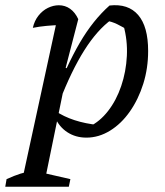

<svg xmlns="http://www.w3.org/2000/svg" viewBox="-66 -515 628 731"><path d="M263 9Q222 9 190.5 -11.5Q159 -32 143 -69L144 -93Q209 -49 309 -39L274 -33Q314 -52 345.5 -92.5Q377 -133 395.5 -187.5Q414 -242 417 -302Q420 -362 404 -419L425 -398Q402 -412 381 -422.5Q360 -433 335 -437L359 -441Q304 -401 255 -323.5Q206 -246 160 -127L141 -143Q188 -267 238 -352.5Q288 -438 351 -494Q422 -502 460 -458Q498 -414 498 -321Q498 -255 479.5 -196Q461 -137 428.5 -90.5Q396 -44 353 -17.5Q310 9 263 9ZM-46 196 -41 167Q-10 153 12.5 146Q35 139 62 135L202 167L196 196ZM13 196 156 -462 169 -420Q138 -419 111 -416.5Q84 -414 59 -409Q65 -436 80.5 -455.5Q96 -475 116.5 -485Q137 -495 158 -495Q182 -495 201 -481.5Q220 -468 232 -442L184 -257L192 -253L100 196Z"/></svg>

Font: Piazzolla Thin Medium
Style: Italic
Weight: 500
Italic angle: -11.3°
Version: Version 2.005